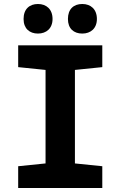

<svg xmlns="http://www.w3.org/2000/svg" viewBox="-20 -941 603 961"><path d="M392 -773C434 -773 465 -799 465 -846C465 -895 434 -921 392 -921C349 -921 320 -896 320 -846C320 -798 349 -773 392 -773ZM170 -773C212 -773 243 -799 243 -846C243 -895 212 -921 170 -921C128 -921 98 -896 98 -846C98 -798 128 -773 170 -773ZM71 0H492V-109L355 -123V-591L492 -605V-714H71V-605L208 -591V-123L71 -109Z"/></svg>

Font: Noto Sans Mono SemiCondensed ExtraBold
Style: Regular
Weight: 800
Width: 4
Designer: Monotype Design Team
Foundry: Monotype Imaging Inc.
Version: Version 2.014